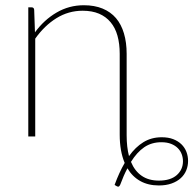

<svg xmlns="http://www.w3.org/2000/svg" viewBox="-20 -521 738 733"><path d="M586.5 168.5Q631 168.5 654.8 147.5Q678.5 126.5 678.5 94.5Q678.5 81 673.8 68Q669 55 659 44.8Q649 34.5 633.2 28.2Q617.5 22 596 22Q558.5 22 530.5 41.2Q502.5 60.5 480 97Q494.5 132 521 150.2Q547.5 168.5 586.5 168.5ZM463.5 -4.5Q463.5 40.5 472.5 75Q497 40.5 527.5 21.8Q558 3 597.5 3Q622.5 3 641.2 10.2Q660 17.5 672.8 30Q685.5 42.5 691.8 59Q698 75.5 698 93.5Q698 112.5 691 129.5Q684 146.5 670 159.2Q656 172 635 179.5Q614 187 586.5 187Q545.5 187 515.2 170Q485 153 466.5 121.5Q459 135.5 452.2 151Q445.5 166.5 439 184Q436 190.5 433 191.5Q430 192.5 425 189.5L417.5 185Q435 137 456 101Q437 56 437 -7V-315.5Q437 -354 428.5 -384.5Q420 -415 402.2 -436.2Q384.5 -457.5 358 -468.8Q331.5 -480 295.5 -480Q241.5 -480 195.8 -451.8Q150 -423.5 114.5 -373.5V0H88V-493H100.5Q110 -493 110.5 -483L113.5 -397.5Q148 -445 195.8 -473Q243.5 -501 300 -501Q341 -501 371.8 -488.2Q402.5 -475.5 422.8 -451.8Q443 -428 453.2 -393.5Q463.5 -359 463.5 -315.5Z"/></svg>

Font: Lato ExtraLight
Style: Regular
Weight: 275
Designer: Lukasz Dziedzic with Adam Twardoch and Botio Nikoltchev
Foundry: tyPoland Lukasz Dziedzic
Version: Version 2.015; 2015-08-06; http://www.latofonts.com/